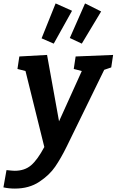

<svg xmlns="http://www.w3.org/2000/svg" viewBox="-76 -860 681 1122"><path d="M585 -539 574 -466 533 -452 313 -2Q280 65 246.5 114Q213 163 153.5 202.5Q94 242 11 242Q-24 242 -56 235L-38 134Q-2 138 10 138Q68 138 105.5 106Q143 74 183 -1L73 -445L26 -457L37 -530L199 -539L269 -151L402 -445L355 -457L366 -530ZM345 -797 238 -605 167 -636 249 -840ZM515 -793 402 -605 332 -638 421 -840Z"/></svg>

Font: Bitter Pro
Style: Bold Italic
Weight: 700
Italic angle: -9°
Designer: Sol Matas, and Bitter project Authors
Foundry: Sol Matas
Version: Version 1.010